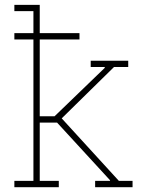

<svg xmlns="http://www.w3.org/2000/svg" viewBox="-20 -782 612 802"><path d="M40 0V-26.4H119.6V-617.2H40V-643.6H119.6V-735.4H40V-761.7H146V-643.6H312V-617.2H146V-296.4H208L418 -499L417 -502H358.9V-528.3H515.6V-502H456.1L237.8 -287.6L476.6 -26.4H533.7V0H377.4V-26.4H439L439.9 -28.8L218.3 -270H146V-26.4H225.6V0Z"/></svg>

Font: Roboto Slab Thin
Style: Regular
Weight: 100
Designer: Google
Version: Version 2.000; ttfautohint (v1.8.1.43-b0c9)